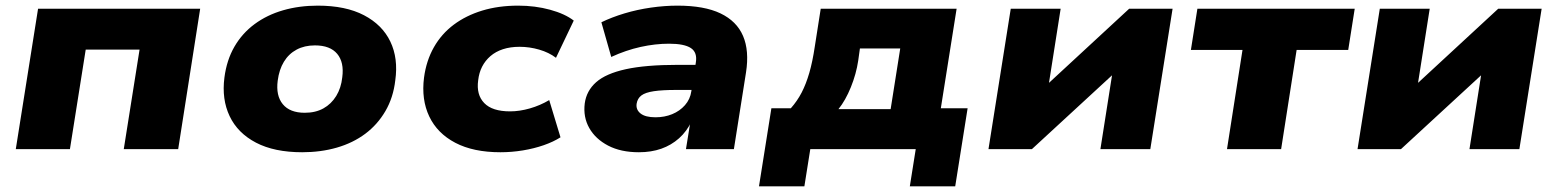

<svg xmlns="http://www.w3.org/2000/svg" viewBox="-20 -529 5524 681"><path d="M36 0 115 -498H690L612 0H419L475 -353H284L228 0Z M1052 11Q953 11 888 -23Q823 -57 794.5 -117Q766 -177 776 -254Q784 -316 811.5 -363.5Q839 -411 883 -443.5Q927 -476 984 -492.5Q1041 -509 1107 -509Q1206 -509 1271 -475Q1336 -441 1364.5 -381.5Q1393 -322 1382 -244Q1375 -183 1347 -135Q1319 -87 1275.5 -54.5Q1232 -22 1175 -5.5Q1118 11 1052 11ZM1061 -129Q1099 -129 1127 -144.5Q1155 -160 1172.5 -188.5Q1190 -217 1194 -255Q1201 -308 1176 -338Q1151 -368 1097 -368Q1060 -368 1032 -353Q1004 -338 987 -310Q970 -282 965 -243Q958 -190 983 -159.5Q1008 -129 1061 -129Z M1755 11Q1659 11 1595 -22.5Q1531 -56 1502.5 -116Q1474 -176 1484 -254Q1492 -314 1519 -361.5Q1546 -409 1589.5 -441.5Q1633 -474 1690.5 -491.5Q1748 -509 1818 -509Q1878 -509 1931 -494.5Q1984 -480 2015 -456L1952 -324Q1927 -343 1892.5 -353Q1858 -363 1823 -363Q1790 -363 1764 -354.5Q1738 -346 1719.5 -330Q1701 -314 1690 -292.5Q1679 -271 1676 -244Q1669 -193 1697.5 -163.5Q1726 -134 1789 -134Q1823 -134 1859.5 -144.5Q1896 -155 1928 -174L1968 -42Q1943 -26 1908.5 -14Q1874 -2 1834.5 4.5Q1795 11 1755 11Z M2246 11Q2182 11 2137 -12.5Q2092 -36 2070 -75Q2048 -114 2054 -162Q2060 -207 2094.5 -237.5Q2129 -268 2199.5 -283.5Q2270 -299 2384 -299H2467L2453 -210H2378Q2329 -210 2299 -205.5Q2269 -201 2255 -190.5Q2241 -180 2238 -161Q2235 -140 2252 -126.5Q2269 -113 2305 -113Q2337 -113 2364 -124Q2391 -135 2409.5 -156Q2428 -177 2432 -205L2448 -307Q2454 -343 2430.5 -358.5Q2407 -374 2353 -374Q2304 -374 2252 -362.5Q2200 -351 2148 -327L2113 -450Q2150 -468 2195 -481.5Q2240 -495 2288.5 -502Q2337 -509 2383 -509Q2478 -509 2535.5 -481.5Q2593 -454 2615.5 -401.5Q2638 -349 2626 -272L2583 0H2413L2429 -99H2433Q2416 -63 2388.5 -38.5Q2361 -14 2325.5 -1.5Q2290 11 2246 11Z M2672 132 2716 -145H2785Q2808 -171 2823.5 -201Q2839 -231 2850.5 -270.5Q2862 -310 2870 -364L2891 -498H3373L3317 -145H3412L3368 132H3207L3228 0H2854L2833 132ZM2954 -142H3139L3173 -357H3030L3024 -314Q3017 -267 2998 -220Q2979 -173 2954 -142Z M3486 0 3565 -498H3742L3694 -193H3655L3985 -498H4139L4060 0H3883L3931 -305H3971L3640 0Z M4332 0 4387 -352H4204L4227 -498H4785L4762 -352H4579L4524 0Z M4795 0 4874 -498H5051L5003 -193H4964L5294 -498H5448L5369 0H5192L5240 -305H5280L4949 0Z"/></svg>

Font: Nunito Sans 10pt SemiExpanded Black
Style: Italic
Weight: 900
Width: 6
Italic angle: -9°
Designer: Vernon Adams
Foundry: Vernon Adams
Version: Version 3.101;gftools[0.9.27]